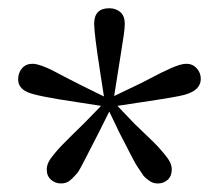

<svg xmlns="http://www.w3.org/2000/svg" viewBox="-20 -839 521 459"><path d="M241.2 -819.3Q256.8 -819.3 267.6 -810.1Q278.3 -800.8 278.3 -782.2Q278.3 -772.5 275.9 -755.4Q273.4 -738.3 269 -710.9Q264.6 -683.6 261.7 -665L252.9 -609.4L303.7 -633.8Q316.4 -639.6 335 -649.4Q353.5 -659.2 364.3 -664.6Q375 -669.9 388.2 -675.8Q401.4 -681.6 410.2 -684.1Q418.9 -686.5 425.8 -686.5Q440.4 -686.5 450.2 -675.8Q460 -665 460 -650.4Q460 -623 420.9 -612.3Q404.3 -607.4 318.4 -594.7L260.7 -585.9L300.8 -543.9Q311.5 -533.2 329.6 -516.1Q347.7 -499 355.5 -490.7Q363.3 -482.4 373 -470.7Q382.8 -459 386.7 -450.7Q390.6 -442.4 390.6 -433.6Q390.6 -418 380.9 -409.2Q371.1 -400.4 357.4 -400.4Q351.6 -400.4 346.7 -401.9Q341.8 -403.3 336.4 -407.2Q331.1 -411.1 327.1 -414.6Q323.2 -418 318.4 -425.8Q313.5 -433.6 309.6 -439Q305.7 -444.3 299.8 -455.6Q293.9 -466.8 290 -474.1Q286.1 -481.4 278.8 -496.1Q271.5 -510.7 266.6 -519.5L241.2 -572.3L214.8 -519.5Q209 -508.8 199.7 -490.2Q190.4 -471.7 186 -463.4Q181.6 -455.1 174.8 -441.9Q168 -428.7 163.1 -423.3Q158.2 -418 151.9 -411.6Q145.5 -405.3 139.2 -402.8Q132.8 -400.4 126 -400.4Q112.3 -400.4 102.1 -409.2Q91.8 -418 91.8 -433.6Q91.8 -442.4 95.7 -450.7Q99.6 -459 109.4 -470.7Q119.1 -482.4 127 -490.7Q134.8 -499 152.3 -516.1Q169.9 -533.2 180.7 -543.9L221.7 -585.9L165 -594.7Q64.5 -609.4 44.9 -619.1Q23.4 -628.9 23.4 -649.4Q23.4 -665 32.7 -675.8Q42 -686.5 57.6 -686.5Q66.4 -686.5 80.1 -681.6Q93.8 -676.8 105 -670.9Q116.2 -665 139.6 -652.8Q163.1 -640.6 176.8 -633.8L228.5 -608.4L219.7 -665Q205.1 -758.8 205.1 -782.2Q205.1 -819.3 241.2 -819.3Z"/></svg>

Font: GenYoMin TW TTF Medium
Style: Regular
Weight: 500
Version: Version 1.300